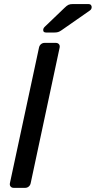

<svg xmlns="http://www.w3.org/2000/svg" viewBox="-20 -907 463 927"><path d="M46.6 0Q36.4 0 31.2 -6.4Q25.9 -12.7 27.9 -22.9L168.3 -677.1Q170.3 -687.3 177.8 -693.6Q185.3 -700 195.4 -700H249.1Q259.3 -700 264.6 -693.6Q269.9 -687.3 267.9 -677.1L128.2 -22.9Q126.2 -12.7 118.8 -6.4Q111.3 0 101.1 0ZM202.4 -750Q188 -750 188.6 -762.7Q188.9 -770.7 195.8 -777.4L291.7 -869.3Q302.4 -879.9 310.4 -883.7Q318.4 -887.5 332.7 -887.5H406.8Q415 -887.5 419 -882.8Q423 -878.1 422.6 -872.4Q422.4 -862.1 413.8 -856.3L277.6 -761.3Q267.6 -754.3 260.4 -752.2Q253.2 -750 242.1 -750Z"/></svg>

Font: Rubik Light
Style: Italic
Weight: 300
Italic angle: -12°
Designer: Hubert and Fischer
Foundry: Hubert and Fischer
Version: Version 2.300;gftools[0.9.30]